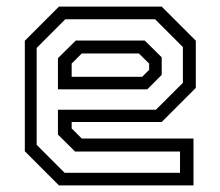

<svg xmlns="http://www.w3.org/2000/svg" viewBox="-20 -560 666 580"><path d="M468.5 -540 571.5 -437V-294.5L468.5 -191.5H196.5V-172L227 -141.5H564.5V0H158L55 -103V-437L158 -540ZM417.2 -437.5 468.5 -386.8V-333.8L425 -290.2H155V-384.2L208.8 -437.5ZM448.5 -501.8H177.2L90.8 -415.2V-122.5L175.2 -38H523.8V-102.2H206.8L155 -153.5V-228.5H451L532.5 -309.8V-417.8ZM399.5 -398.5H227L196.5 -368V-328H409.5L430.5 -349V-368Z"/></svg>

Font: Tourney Thin
Style: Regular
Weight: 100
Designer: Tyler Finck
Foundry: Etcetera Type Co
Version: Version 1.015